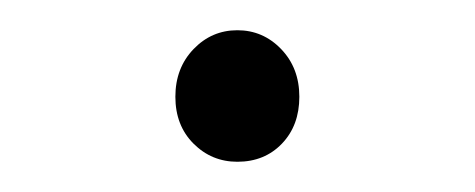

<svg xmlns="http://www.w3.org/2000/svg" viewBox="-20 -107 314 127"><path d="M96 -43Q96 -62 108 -74.5Q120 -87 137 -87Q154 -87 166 -74.5Q178 -62 178 -43Q178 -24 166.5 -12Q155 0 137 0Q120 0 108 -12Q96 -24 96 -43Z"/></svg>

Font: BLUETTI 2.0 Extralight
Style: Roman
Weight: 200
Designer: Stijn de Vries
Foundry: tokotype
Version: Version 2.005;October 31, 2023;FontCreator 14.0.0.2814 64-bi